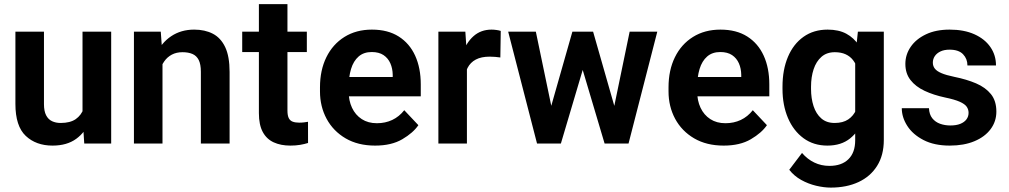

<svg xmlns="http://www.w3.org/2000/svg" viewBox="-20 -678 4765 907"><path d="M369.8 -125.9V-528.3H505.2V0H378ZM386 -234.9 426.9 -235.8Q426.9 -165.2 405.4 -109.6Q383.9 -54 339.9 -22.1Q296 9.8 228.2 9.8Q150.3 9.8 101.6 -36.1Q52.8 -82 52.8 -186.9V-528.3H187.7V-185.9Q187.7 -153.2 197.8 -133.5Q207.9 -113.9 225.8 -105.5Q243.8 -97.1 266.4 -97.1Q311.7 -97.1 337.8 -115.3Q363.9 -133.6 375 -164.8Q386 -196.1 386 -234.9Z M747.6 -415.5V0H612.7V-528.3H739.5ZM727.2 -283H689.1Q689.5 -360.7 715.4 -417.9Q741.4 -475.1 788.2 -506.6Q835 -538.1 897.2 -538.1Q947.7 -538.1 985.2 -518.8Q1022.8 -499.4 1043.7 -455.6Q1064.6 -411.7 1064.6 -338V0H928.9V-338.7Q928.9 -374.3 918.8 -394.5Q908.6 -414.6 889.3 -423Q869.9 -431.4 841.9 -431.4Q813.2 -431.4 791.6 -419.9Q770 -408.4 755.8 -388Q741.6 -367.7 734.4 -340.8Q727.2 -314 727.2 -283Z M1429.5 -528.3V-432H1124.2V-528.3ZM1203 -658.5H1337.9V-155.8Q1337.9 -132.4 1344.1 -120.1Q1350.4 -107.7 1362.8 -103.2Q1375.3 -98.6 1393.4 -98.6Q1406.3 -98.6 1416.9 -100Q1427.4 -101.3 1435 -102.7L1435.2 -2.6Q1418.3 2.8 1397.6 6.3Q1376.9 9.8 1351.6 9.8Q1306.6 9.8 1273.1 -5.5Q1239.6 -20.7 1221.3 -54.5Q1203 -88.3 1203 -143.7Z M1752.1 9.8Q1671.1 9.8 1612.7 -24.4Q1554.3 -58.6 1522.9 -116.7Q1491.6 -174.9 1491.6 -246.2V-265.5Q1491.6 -346.4 1521.8 -407.8Q1552 -469.1 1607.3 -503.6Q1662.6 -538.1 1736.9 -538.1Q1812.3 -538.1 1863.6 -505.5Q1914.9 -472.9 1941.3 -414.8Q1967.7 -356.7 1967.7 -279.3V-222.9H1550.9V-314.3H1835.2V-324.6Q1834.7 -354.5 1824 -378.9Q1813.3 -403.3 1791.7 -417.8Q1770.1 -432.2 1736 -432.2Q1698.2 -432.2 1674 -411Q1649.7 -389.8 1638.3 -352.2Q1627 -314.6 1627 -265.5V-246.2Q1627 -202.8 1642.9 -168.9Q1658.8 -135 1688.8 -115.4Q1718.8 -95.9 1760.5 -95.9Q1799.9 -95.9 1832.8 -111.3Q1865.7 -126.8 1889.7 -157.4L1956.4 -86.7Q1931.6 -50.3 1880.5 -20.3Q1829.3 9.8 1752.1 9.8Z M2185.7 -416.6V0H2050.9V-528.3H2178.3ZM2345.5 -531.8 2343.6 -406.5Q2333.2 -408.1 2319.2 -409.3Q2305.3 -410.4 2293.5 -410.4Q2253.5 -410.4 2227.7 -396.7Q2201.9 -383 2188.8 -357.3Q2175.7 -331.5 2174.4 -295.3L2146.4 -301.2Q2146.4 -369 2164.2 -422.6Q2182 -476.2 2216.8 -507.1Q2251.6 -538.1 2302.2 -538.1Q2313.5 -538.1 2325.7 -536.3Q2338 -534.6 2345.5 -531.8Z M2571 -131.8 2683.9 -528.3H2769.5L2742.9 -382.1L2629.6 0H2556.8ZM2511.3 -528.3 2593.9 -131.6 2601.4 0H2516.9L2380.6 -528.3ZM2873.6 -137.7 2954.4 -528.3H3085L2949.2 0H2864.9ZM2781.8 -528.3 2894.1 -135.4 2909.3 0H2836.1L2722.5 -381.9L2696.7 -528.3Z M3398.6 9.8Q3317.6 9.8 3259.2 -24.4Q3200.8 -58.6 3169.4 -116.7Q3138.1 -174.9 3138.1 -246.2V-265.5Q3138.1 -346.4 3168.3 -407.8Q3198.4 -469.1 3253.8 -503.6Q3309.1 -538.1 3383.4 -538.1Q3458.8 -538.1 3510.1 -505.5Q3561.4 -472.9 3587.8 -414.8Q3614.2 -356.7 3614.2 -279.3V-222.9H3197.4V-314.3H3481.6V-324.6Q3481.2 -354.5 3470.5 -378.9Q3459.8 -403.3 3438.2 -417.8Q3416.6 -432.2 3382.5 -432.2Q3344.7 -432.2 3320.5 -411Q3296.2 -389.8 3284.8 -352.2Q3273.4 -314.6 3273.4 -265.5V-246.2Q3273.4 -202.8 3289.4 -168.9Q3305.3 -135 3335.3 -115.4Q3365.3 -95.9 3407 -95.9Q3446.4 -95.9 3479.3 -111.3Q3512.2 -126.8 3536.2 -157.4L3602.9 -86.7Q3578.1 -50.3 3527 -20.3Q3475.8 9.8 3398.6 9.8Z M4032.6 -528.3H4155.1V-16.8Q4155.1 55.1 4123.5 105.4Q4092 155.8 4035.6 182Q3979.2 208.2 3904.5 208.2Q3872.2 208.2 3835.2 199.4Q3798.1 190.5 3764.6 171.9Q3731.2 153.2 3708.4 124L3768.7 44.5Q3793.9 74 3826.7 89.8Q3859.4 105.6 3898.2 105.6Q3955.8 105.6 3987.8 74.2Q4019.9 42.9 4019.9 -15.6V-406.8ZM3676.5 -258V-268.3Q3676.5 -348.8 3702.3 -409.6Q3728.1 -470.4 3775.9 -504.2Q3823.7 -538.1 3889.6 -538.1Q3942.1 -538.1 3978 -518.7Q4013.9 -499.3 4037.1 -463.9Q4060.3 -428.4 4073.5 -380.1Q4086.7 -331.8 4094 -274.1V-248.8Q4084.7 -175.2 4061.2 -116.6Q4037.8 -58 3995.8 -24.1Q3953.8 9.8 3888.7 9.8Q3823.4 9.8 3775.8 -25.1Q3728.1 -60.1 3702.3 -120.6Q3676.5 -181.2 3676.5 -258ZM3811.3 -268.3V-258Q3811.3 -213.4 3823.2 -176.7Q3835.2 -140 3859.8 -118.6Q3884.4 -97.1 3922.7 -97.1Q3962 -97.1 3986.9 -113.8Q4011.8 -130.5 4024.6 -159.7Q4037.4 -188.9 4040.4 -226.1V-296.3Q4038.9 -326.4 4031.2 -351.2Q4023.6 -376.1 4009.8 -393.9Q3996 -411.8 3974.6 -421.6Q3953.1 -431.4 3923.6 -431.4Q3885.4 -431.4 3860.6 -409.6Q3835.7 -387.8 3823.5 -350.9Q3811.3 -314 3811.3 -268.3Z M4555.5 -145.1Q4555.5 -161.1 4546.6 -173.9Q4537.8 -186.6 4513.9 -197.3Q4489.9 -208 4444.7 -217.4Q4390.2 -229 4347.8 -248.9Q4305.4 -268.8 4281.2 -299.9Q4256.9 -331 4256.9 -376.2Q4256.9 -419.9 4282 -456.6Q4307 -493.3 4353.9 -515.7Q4400.7 -538.1 4465.9 -538.1Q4534.1 -538.1 4583.1 -516.1Q4632.1 -494 4658.5 -455.8Q4685 -417.6 4685 -368.9H4550.1Q4550.1 -400.2 4529.4 -421.8Q4508.8 -443.4 4465.6 -443.4Q4440.3 -443.4 4422.7 -435Q4405.1 -426.6 4395.9 -412.8Q4386.7 -399 4386.7 -382.1Q4386.7 -365.8 4396.2 -353.7Q4405.7 -341.6 4427.7 -332.3Q4449.7 -322.9 4488.4 -314.9Q4546.3 -303.2 4590.9 -284.2Q4635.5 -265.1 4661.2 -233.3Q4686.8 -201.5 4686.8 -150.8Q4686.8 -104.4 4659.7 -68Q4632.5 -31.5 4583.1 -10.9Q4533.7 9.8 4466.6 9.8Q4393.3 9.8 4342.6 -16.5Q4291.9 -42.7 4266 -83.3Q4240 -123.8 4240 -166.9H4368.4Q4369.7 -137.4 4384.1 -119.3Q4398.5 -101.3 4421 -93.3Q4443.5 -85.3 4469.2 -85.3Q4497.6 -85.3 4516.6 -93Q4535.5 -100.7 4545.5 -114.1Q4555.5 -127.5 4555.5 -145.1Z"/></svg>

Font: Vazirmatn
Style: Regular
Weight: 400
Designer: Saber Rastikerdar
Foundry: Saber Rastikerdar
Version: Version 33.003;September 2, 2022;FontCreator 14.0.0.2862 64-